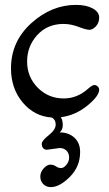

<svg xmlns="http://www.w3.org/2000/svg" viewBox="-20 -476 446 786"><path d="M224 130 172 137Q163 137 157 131Q151 125 151 112.5Q151 100 179.5 77.5Q208 55 208 34Q208 13 191 5Q120 0 72.5 -57Q25 -114 25 -196Q25 -306 108 -381Q191 -456 291 -456Q333 -456 359.5 -441.5Q386 -427 386 -404.5Q386 -382 372.5 -368Q359 -354 346 -354Q333 -354 301.5 -366Q270 -378 240 -378Q174 -378 132.5 -332.5Q91 -287 91 -224Q91 -161 134.5 -117Q178 -73 241 -73Q297 -73 342 -114Q358 -128 366 -128Q374 -128 380 -122Q386 -116 386 -109Q386 -83 337.5 -43.5Q289 -4 229 4Q237 16 237 36Q237 56 224 66Q261 66 284.5 87.5Q308 109 308 146Q308 206 266 248Q224 290 188 290Q170 290 157.5 278Q145 266 145 247Q145 228 159 213Q173 198 186 198Q199 198 209 205Q219 212 230 212Q241 212 252 198.5Q263 185 263 168.5Q263 152 252.5 141Q242 130 224 130Z"/></svg>

Font: Macondo
Style: Regular
Weight: 400
Version: Version 2.001